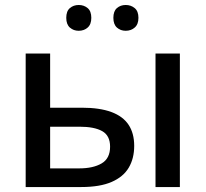

<svg xmlns="http://www.w3.org/2000/svg" viewBox="-20 -754 829 774"><path d="M83.5 0V-538.1H182.1V-319.8H310.1Q381.8 -319.8 428.7 -302.5Q475.6 -285.2 498.3 -251Q521 -216.8 521 -166Q521 -115.2 499 -78.1Q477.1 -41 429.9 -20.5Q382.8 0 307.1 0ZM182.1 -75.2H299.3Q355.5 -75.2 389.6 -95.2Q423.8 -115.2 423.8 -162.6Q423.8 -207.5 392.1 -225.3Q360.4 -243.2 300.8 -243.2H182.1ZM606.9 0V-538.1H705.1V0ZM247.1 -682.1Q247.1 -709 261.7 -721.4Q276.4 -733.9 297.4 -733.9Q318.4 -733.9 333.3 -721.4Q348.1 -709 348.1 -682.1Q348.1 -655.8 333.3 -642.8Q318.4 -629.9 297.4 -629.9Q276.4 -629.9 261.7 -642.8Q247.1 -655.8 247.1 -682.1ZM437 -682.1Q437 -709 451.4 -721.4Q465.8 -733.9 486.8 -733.9Q507.8 -733.9 522.9 -721.4Q538.1 -709 538.1 -682.1Q538.1 -655.8 522.9 -642.8Q507.8 -629.9 486.8 -629.9Q465.8 -629.9 451.4 -642.8Q437 -655.8 437 -682.1Z"/></svg>

Font: Open Sans Medium
Style: Regular
Weight: 500
Designer: Monotype Design Team
Foundry: Monotype Imaging Inc.
Version: Version 3.000